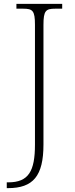

<svg xmlns="http://www.w3.org/2000/svg" viewBox="-20 -734 386 994"><path d="M15 240H21C152 240 205 177 205 14V-605C205 -679 217 -689 266 -689H302V-714H65V-689H100C149 -689 161 -679 161 -606V15C161 152 128 210 23 210H15Z"/></svg>

Font: Noto Serif Ethiopic ExtraLight
Style: Regular
Weight: 200
Designer: Monotype Design Team
Foundry: Monotype Imaging Inc.
Version: Version 2.102